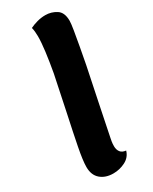

<svg xmlns="http://www.w3.org/2000/svg" viewBox="-202 -801 690 868"><g transform="rotate(-30 143.5 -367.0)"><path d="M114 20Q73 20 47.5 -2Q22 -24 22 -66Q22 -99 35 -165.5Q48 -232 67 -320Q86 -408 106 -507Q116 -563 122 -609.5Q128 -656 128 -688Q128 -714 123 -734Q139 -742 160.5 -748Q182 -754 204 -754Q235 -754 261 -737.5Q287 -721 287 -677Q287 -664 281.5 -630Q276 -596 268 -552.5Q260 -509 252 -467Q230 -361 216 -293Q202 -225 194 -185.5Q186 -146 182 -126.5Q178 -107 177.5 -99Q177 -91 177 -85Q177 -67 186 -55Q195 -43 215 -41Q206 -10 176.5 5Q147 20 114 20Z"/></g></svg>

Font: Sansita Swashed SemiBold
Style: Regular
Weight: 600
Designer: Pablo Cosgaya
Foundry: Omnibus-Type
Version: Version 1.003; ttfautohint (v1.8.3)